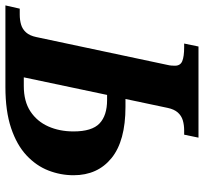

<svg xmlns="http://www.w3.org/2000/svg" viewBox="-74 -712 754 710"><g transform="rotate(90 303.0 -357.0)"><path d="M-32 0 -20 -53H2Q22 -53 39 -58Q56 -63 68 -76.5Q80 -90 85 -114L188 -599Q190 -607 190.5 -614.5Q191 -622 191 -627Q191 -647 174 -654Q157 -661 123 -661H109L120 -714H457L446 -661H430Q410 -661 393 -656Q376 -651 364 -637.5Q352 -624 347 -600L314 -444H343Q469 -444 532.5 -392.5Q596 -341 596 -252Q596 -204 578.5 -159Q561 -114 522.5 -78Q484 -42 421.5 -21Q359 0 270 0ZM234 -68H266Q323 -68 360 -92.5Q397 -117 415.5 -158.5Q434 -200 434 -252Q434 -320 404.5 -348Q375 -376 318 -376H299Z"/></g></svg>

Font: Noto Serif
Style: Italic
Weight: 400
Italic angle: -12°
Designer: Monotype Design Team
Foundry: Monotype Imaging Inc.
Version: Version 2.013